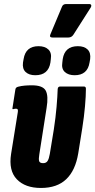

<svg xmlns="http://www.w3.org/2000/svg" viewBox="-20 -926 473 952"><path d="M183 6Q105 6 63.5 -37Q22 -80 35 -163L68 -368Q70 -378 68 -382.5Q66 -387 60 -387Q56 -387 53 -386.5Q50 -386 47 -385Q40 -383 42 -391L56 -481Q57 -493 70 -496Q85 -500 102 -501.5Q119 -503 138 -503Q192 -503 206.5 -477Q221 -451 211 -391L175 -161Q171 -138 174 -127.5Q177 -117 194 -117Q209 -117 216 -128Q223 -139 227 -163L247 -285Q256 -344 260.5 -396.5Q265 -449 266 -484Q267 -497 278 -497H396Q406 -497 406 -486Q406 -451 401.5 -399.5Q397 -348 388 -291L368 -166Q354 -81 308.5 -37.5Q263 6 183 6ZM240 -740Q223 -740 230 -756L287 -892Q292 -906 308 -906H422Q430 -906 432 -901Q434 -896 430 -889L344 -754Q335 -740 319 -740ZM155 -553Q124 -553 107 -569Q90 -585 94 -616L97 -633Q107 -697 171 -697Q203 -697 220 -680.5Q237 -664 232 -633L230 -616Q220 -553 155 -553ZM350 -553Q319 -553 301.5 -569Q284 -585 289 -616L291 -633Q301 -697 366 -697Q398 -697 414.5 -680.5Q431 -664 427 -633L424 -616Q414 -553 350 -553Z"/></svg>

Font: Sofia Sans Extra Condensed Black
Style: Italic
Weight: 900
Italic angle: -9°
Version: Version 4.100